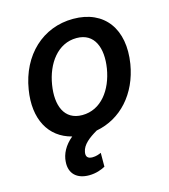

<svg xmlns="http://www.w3.org/2000/svg" viewBox="-113 -643 830 941"><g transform="rotate(-15 302.5 -172.5)"><path d="M267.4 -85.2C175.1 -85.2 145.6 -166.5 161.9 -266.7C178.6 -371.1 240.8 -457.4 336.6 -457.4C428.3 -457.4 458.1 -375 442.1 -274.9C425.1 -170.1 362.9 -85.2 267.4 -85.2ZM45.1 -274.1C21.3 -130 77.4 -25.6 191.8 3.2C151.3 36.2 131 76.7 128.9 114.7C124.3 175.4 162.6 208.5 223 208.5C258.5 208.5 287.6 197.1 305.8 187.1L306.1 116.8C295.5 121.4 280.5 127.5 261.7 127.5C236.5 127.5 228 114.7 232.2 92.7C238.3 57.2 273.1 30.5 315.3 6C441.8 -17.4 534.8 -120.7 558.9 -266.3C586.6 -437.9 503.2 -552.6 344.8 -552.6C190 -552.6 72.1 -441.8 45.1 -274.1Z"/></g></svg>

Font: Magic Ui Pro Semi Bold
Style: Italic
Weight: 600
Italic angle: -9.39999°
Designer: Stefan Endress, Andreas Faust
Version: Version 1.000;FEAKit 1.0